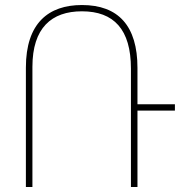

<svg xmlns="http://www.w3.org/2000/svg" viewBox="-20 -744 735 764"><path d="M83 0H109V-478C109 -633 185 -699 306 -699C433 -699 501 -627 501 -471V0H527V-304H676V-329H527V-474C527 -641 451 -724 306 -724C173 -724 83 -652 83 -475Z"/></svg>

Font: Noto Sans Armenian SemiCondensed Thin
Style: Regular
Weight: 100
Width: 4
Designer: Monotype Design Team
Foundry: Monotype Imaging Inc.
Version: Version 2.008